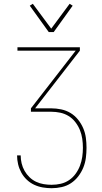

<svg xmlns="http://www.w3.org/2000/svg" viewBox="-20 -984 540 1012"><path d="M252 8Q229 8 205.5 4Q182 0 160.5 -10Q139 -20 121.5 -36.5Q104 -53 92.5 -74Q81 -95 75.5 -118Q70 -141 70 -165H89Q89 -144 94 -123Q99 -102 109.5 -83.5Q120 -65 135.5 -50Q151 -35 170 -26Q189 -17 210 -13.5Q231 -10 252 -10Q277 -10 300.5 -15.5Q324 -21 344 -34.5Q364 -48 378.5 -68Q393 -88 401.5 -110.5Q410 -133 413.5 -157Q417 -181 417 -205Q417 -229 413.5 -253Q410 -277 401 -299Q392 -321 377 -340.5Q362 -360 341.5 -372.5Q321 -385 297.5 -390Q274 -395 250 -395H143V-413L379 -717H72V-735H401V-717L165 -413H250Q276 -413 302.5 -407.5Q329 -402 351.5 -388.5Q374 -375 391 -354Q408 -333 418.5 -308.5Q429 -284 432.5 -258Q436 -232 436 -205Q436 -178 432.5 -151.5Q429 -125 419 -100.5Q409 -76 392.5 -54.5Q376 -33 354 -18.5Q332 -4 305.5 2Q279 8 252 8ZM237 -815 137 -954 153 -964 250 -833 347 -964 363 -954 263 -815Z"/></svg>

Font: Iosevka Term Curly Thin
Style: Regular
Weight: 100
Designer: Belleve Invis
Foundry: Belleve Invis
Version: Version 32.3.0